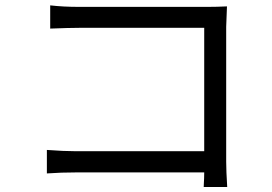

<svg xmlns="http://www.w3.org/2000/svg" viewBox="-20 -706 1040 734"><path d="M848.6 8.8H758.8Q758.8 3.9 759.3 -4.4Q759.8 -12.7 760.3 -24.9Q760.7 -37.1 760.7 -46.9H272.5Q213.9 -46.9 159.2 -43V-132.8Q224.6 -127.9 269.5 -127.9H760.7V-599.6H282.2Q245.1 -599.6 171.9 -596.7V-685.5Q221.7 -679.7 281.2 -679.7H774.4Q808.6 -679.7 847.7 -681.6Q844.7 -611.3 844.7 -603.5V-87.9Q844.7 -53.7 848.6 8.8Z"/></svg>

Font: Gen Shin Gothic Monospace Regular
Style: Regular
Weight: 400
Designer: [Source Han Sans]
Ryoko NISHIZUKA  (kana & ideographs); Paul D. Hunt (Latin, Greek & Cyrillic); Wenlong ZHANG  (bopomofo
Version: Version 1.002.20150607